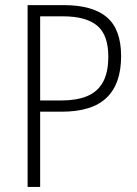

<svg xmlns="http://www.w3.org/2000/svg" viewBox="-20 -734 539 754"><path d="M230 -713.9Q343.8 -713.9 399.7 -666.3Q455.6 -618.7 455.6 -513.2Q455.6 -458.5 441.2 -417.7Q426.8 -377 397.9 -349.6Q369.1 -322.3 325.2 -308.8Q281.2 -295.4 222.2 -295.4H137.7V0H88.4V-713.9ZM226.6 -669.9H137.7V-339.4H220.2Q280.3 -339.4 321.5 -356.2Q362.8 -373 384 -410.9Q405.3 -448.7 405.3 -512.2Q405.3 -596.7 361.6 -633.3Q317.9 -669.9 226.6 -669.9Z"/></svg>

Font: Open Sans SemiCondensed Light
Style: Regular
Weight: 300
Width: 4
Designer: Monotype Design Team
Foundry: Monotype Imaging Inc.
Version: Version 3.000